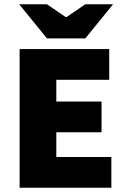

<svg xmlns="http://www.w3.org/2000/svg" viewBox="-20 -880 596 900"><path d="M72 0V-650H492V-506H244V-404H456V-260H244V-144H502V0ZM200 -700 70 -860H200L288 -800H292L380 -860H510L380 -700Z"/></svg>

Font: Source Sans 3 Black
Style: Regular
Weight: 900
Designer: Paul D. Hunt
Foundry: Adobe
Version: Version 3.046;hotconv 1.0.118;makeotfexe 2.5.65603